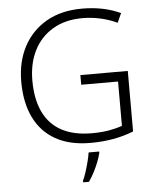

<svg xmlns="http://www.w3.org/2000/svg" viewBox="-62 -776 847 1049"><g transform="rotate(-5 362.0 -252.0)"><path d="M387 -364H647V-32Q594 -11 535.5 -0.5Q477 10 410 10Q297 10 219.5 -33.5Q142 -77 102 -159Q62 -241 62 -356Q62 -465 106 -548Q150 -631 231.5 -678Q313 -725 428 -725Q486 -725 538.5 -714.5Q591 -704 638 -682L615 -631Q570 -652 522 -662.5Q474 -673 425 -673Q331 -673 263 -633Q195 -593 159 -522Q123 -451 123 -357Q123 -254 157 -183.5Q191 -113 257.5 -77.5Q324 -42 422 -42Q474 -42 515 -49Q556 -56 589 -68V-311H387ZM453 68Q448 90 437.5 117Q427 144 413 171Q399 198 383 221H351V212Q359 196 368 168.5Q377 141 384.5 111.5Q392 82 395 61H453Z"/></g></svg>

Font: Noto Sans Devanagari Light
Style: Regular
Weight: 300
Version: Version 2.003